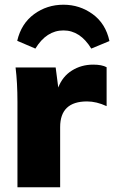

<svg xmlns="http://www.w3.org/2000/svg" viewBox="-20 -794 484 814"><path d="M432 -509V-344Q389 -364 349 -364Q235 -364 235 -255V0H54V-362Q54 -444 46 -508H216L227 -423Q245 -470 285 -495Q325 -520 375 -520Q412 -520 432 -509ZM444 -620 367 -588Q320 -665 249 -665Q177 -665 130 -588L53 -621Q70 -694 124.5 -734Q179 -774 249 -774Q318 -774 373 -734Q428 -694 444 -620Z"/></svg>

Font: Muli Black
Style: Regular
Weight: 900
Designer: Vernon Adams
Foundry: Vernon Adams
Version: Version 2.001